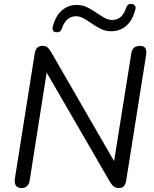

<svg xmlns="http://www.w3.org/2000/svg" viewBox="-20 -944 779 971"><path d="M88 7Q70 7 61 -5Q52 -17 55 -39L156 -676Q162 -712 195 -712Q211 -712 219 -705.5Q227 -699 236 -685L557 -129L644 -674Q649 -712 688 -712Q726 -712 719 -666L618 -30Q612 7 582 7Q566 7 556.5 0Q547 -7 538 -21L216 -577L130 -31Q124 7 88 7ZM265 -781Q254 -781 249 -789Q244 -797 247 -810Q262 -865 293.5 -892Q325 -919 369 -919Q396 -919 420 -907.5Q444 -896 465.5 -881Q487 -866 507 -854.5Q527 -843 547 -843Q599 -843 618 -905Q625 -926 646 -924Q657 -923 662.5 -915.5Q668 -908 664 -894Q649 -839 617.5 -812.5Q586 -786 542 -786Q515 -786 491 -797.5Q467 -809 445.5 -824Q424 -839 404 -850.5Q384 -862 365 -862Q314 -862 293 -800Q286 -779 265 -781Z"/></svg>

Font: Nunito
Style: Italic
Weight: 400
Italic angle: -9°
Designer: Vernon Adams
Foundry: Vernon Adams
Version: Version 3.601; ttfautohint (v1.8.2.53-6de2)